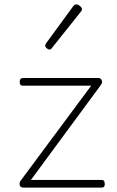

<svg xmlns="http://www.w3.org/2000/svg" viewBox="-20 -856 535 876"><path d="M88 0Q72 0 70 -11.5Q68 -23 73 -30L396 -465H85Q77 -465 73.5 -469Q70 -473 70 -483Q70 -491 73.5 -495.5Q77 -500 85 -500H429Q437 -500 441 -495Q445 -490 445.5 -483Q446 -476 440 -468L121 -35H443Q451 -35 454.5 -30.5Q458 -26 458 -15Q458 -8 454.5 -4Q451 0 443 0ZM205 -630Q200 -630 193 -636Q186 -642 186 -648Q186 -650 187.5 -652.5Q189 -655 190 -658L315 -829Q318 -833 321 -834.5Q324 -836 328 -836Q333 -836 339 -832.5Q345 -829 349.5 -824Q354 -819 354 -814Q354 -811 353 -809Q352 -807 350 -804L216 -636Q212 -630 205 -630Z"/></svg>

Font: Playwrite BE WAL Thin
Style: Regular
Weight: 250
Version: Version 1.002